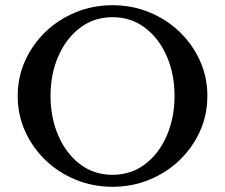

<svg xmlns="http://www.w3.org/2000/svg" viewBox="-20 -704 864 737"><path d="M412 -684Q487 -684 553 -657Q619 -630 669 -582Q719 -534 747.5 -471Q776 -408 776 -336Q776 -263 747.5 -200Q719 -137 669 -89Q619 -41 553 -14Q487 13 412 13Q337 13 271 -14Q205 -41 155 -89Q105 -137 76.5 -200Q48 -263 48 -336Q48 -408 76.5 -471Q105 -534 155 -582Q205 -630 271 -657Q337 -684 412 -684ZM412 -638Q341 -638 287.5 -597.5Q234 -557 204 -488.5Q174 -420 174 -336Q174 -252 204 -183Q234 -114 287.5 -73.5Q341 -33 412 -33Q483 -33 536.5 -73.5Q590 -114 620 -183Q650 -252 650 -336Q650 -420 620 -488.5Q590 -557 536.5 -597.5Q483 -638 412 -638Z"/></svg>

Font: Sedan
Style: Regular
Weight: 400
Designer: Sebastian Salazar
Foundry: Sebastian Salazar
Version: Version 1.100; ttfautohint (v1.8.4.7-5d5b)